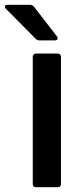

<svg xmlns="http://www.w3.org/2000/svg" viewBox="-72 -783 339 803"><path d="M79 0Q65 0 65 -14V-545Q65 -551 68.5 -555Q72 -559 79 -559H169Q176 -559 179.5 -555Q183 -551 183 -545V-14Q183 0 169 0ZM93 -614Q83 -614 77 -621L-47 -746Q-52 -751 -52 -755Q-52 -763 -40 -763H52Q63 -763 70 -755L166 -631Q169 -627 169 -623Q169 -614 157 -614Z"/></svg>

Font: Open Sauce Two SemiBold
Style: Regular
Weight: 600
Designer: Alfredo Marco Pradil
Foundry: Creative Sauce Fz LLC
Version: Version 1.477